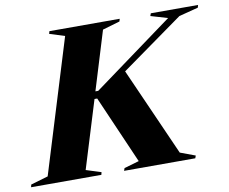

<svg xmlns="http://www.w3.org/2000/svg" viewBox="-128 -814 1088 912"><g transform="rotate(-10 416.0 -357.5)"><path d="M674.5 -39.5 747 -12.5 742.5 0H399L403.5 -12.5L475.5 -33.5L333 -360.5H320L220 -35.5L292.5 -12.5L289.5 0H-49.5L-46.5 -12.5L37 -37L234.5 -679.5L161.5 -702.5L165 -715H504L500.5 -702.5L417 -678L330.5 -395.5H344L731 -678.5L649.5 -702.5L654 -715H882L878.5 -702.5L785.5 -678.5L486 -464.5Z"/></g></svg>

Font: Newsreader 72pt
Style: Bold Italic
Weight: 700
Italic angle: -17°
Designer: Hugues Gentile
Foundry: Production Type
Version: Version 1.003; ttfautohint (v1.8.3)